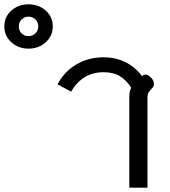

<svg xmlns="http://www.w3.org/2000/svg" viewBox="-235 -868 787 888"><path d="M-215 -746Q-215 -790 -182.5 -819Q-150 -848 -103 -848Q-56 -848 -23.5 -819Q9 -790 9 -746Q9 -702 -23.5 -672.5Q-56 -643 -103 -643Q-150 -643 -182.5 -672.5Q-215 -702 -215 -746ZM-58 -746Q-58 -765 -71 -778Q-84 -791 -103 -791Q-122 -791 -135 -778Q-148 -765 -148 -746Q-148 -727 -135.5 -714Q-123 -701 -103 -701Q-84 -701 -71 -714Q-58 -727 -58 -746ZM363 -418Q363 -448 372 -462Q349 -498 319 -516Q289 -534 244 -534Q146 -534 94 -444L31 -478Q63 -538 119 -570.5Q175 -603 243 -603Q355 -603 422 -516Q429 -523 438 -523Q449 -523 460 -512Q477 -498 477 -479Q477 -472 474 -467Q471 -462 464 -455Q456 -447 451.5 -439Q447 -431 447 -417V0H363Z"/></svg>

Font: Niramit
Style: Regular
Weight: 400
Version: Version 1.000; ttfautohint (v1.6)